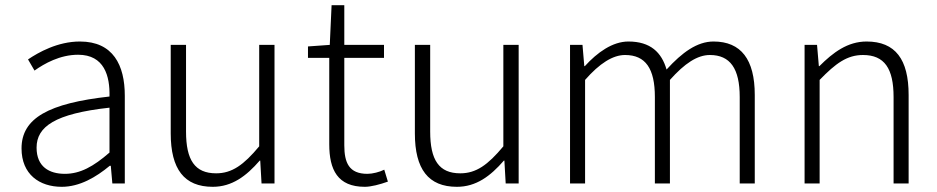

<svg xmlns="http://www.w3.org/2000/svg" viewBox="-20 -707 3613 740"><path d="M218 13C287 13 350 -24 403 -68H407L413 0H461V-338C461 -456 416 -547 288 -547C202 -547 128 -505 88 -478L113 -435C151 -462 211 -496 281 -496C382 -496 404 -414 402 -335C168 -309 63 -252 63 -135C63 -35 132 13 218 13ZM230 -37C170 -37 121 -64 121 -138C121 -219 192 -269 402 -292V-119C340 -65 289 -37 230 -37Z M800 13C874 13 929 -28 981 -88H983L988 0H1038V-534H979V-143C919 -71 874 -39 813 -39C731 -39 697 -90 697 -200V-534H638V-193C638 -55 690 13 800 13Z M1386 13C1410 13 1444 4 1475 -7L1461 -53C1443 -44 1416 -37 1396 -37C1325 -37 1307 -80 1307 -147V-484H1460V-534H1307V-687H1258L1251 -534L1167 -528V-484H1249V-151C1249 -53 1281 13 1386 13Z M1741 13C1815 13 1870 -28 1922 -88H1924L1929 0H1979V-534H1920V-143C1860 -71 1815 -39 1754 -39C1672 -39 1638 -90 1638 -200V-534H1579V-193C1579 -55 1631 13 1741 13Z M2177 0H2235V-399C2291 -463 2342 -495 2389 -495C2468 -495 2504 -443 2504 -333V0H2562V-399C2619 -463 2668 -495 2716 -495C2794 -495 2831 -443 2831 -333V0H2889V-341C2889 -478 2836 -547 2730 -547C2667 -547 2609 -505 2549 -439C2530 -505 2487 -547 2402 -547C2341 -547 2282 -505 2234 -452H2232L2225 -534H2177Z M3081 0H3139V-399C3201 -463 3245 -495 3306 -495C3389 -495 3424 -443 3424 -333V0H3482V-341C3482 -478 3431 -547 3320 -547C3247 -547 3191 -505 3138 -452H3136L3129 -534H3081Z"/></svg>

Font: Noto Sans KR Light
Style: Regular
Weight: 300
Designer: Ryoko NISHIZUKA 西塚涼子 (kana, bopomofo & ideographs); Paul D. Hunt (Latin, Greek & Cyrillic); Sandoll Communications 산돌커뮤니
Foundry: Adobe
Version: Version 2.004;hotconv 1.0.118;makeotfexe 2.5.65603